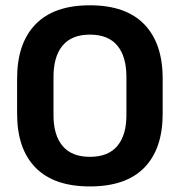

<svg xmlns="http://www.w3.org/2000/svg" viewBox="-20 -672 662 707"><path d="M311 14.5Q178.5 14.5 110.8 -54.8Q43 -124 43 -253V-383Q43 -512.5 110.8 -582.5Q178.5 -652.5 311 -652.5Q443.5 -652.5 511.2 -582.5Q579 -512.5 579 -383V-253Q579 -124 511.5 -54.8Q444 14.5 311 14.5ZM311 -94.5Q378.5 -94.5 412 -134.5Q445.5 -174.5 445.5 -247V-389Q445.5 -464 412 -504.2Q378.5 -544.5 311 -544.5Q244 -544.5 210.5 -504.2Q177 -464 177 -389V-247Q177 -174.5 210.5 -134.5Q244 -94.5 311 -94.5Z"/></svg>

Font: Anek Gujarati SemiBold
Style: Regular
Weight: 600
Designer: Mrunmayee Ghaisas (Gujarati), Yesha Goshar (Latin)
Foundry: Ek Type
Version: Version 1.003